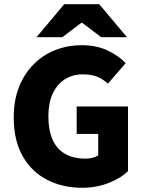

<svg xmlns="http://www.w3.org/2000/svg" viewBox="-20 -877 682 909"><path d="M369 12Q278 12 204.5 -25Q131 -62 88 -136.5Q45 -211 45 -321Q45 -403 70.5 -466.5Q96 -530 140.5 -574Q185 -618 243 -640.5Q301 -663 366 -663Q437 -663 489.5 -638Q542 -613 575 -578L491 -481Q467 -503 439.5 -514Q412 -525 371 -525Q324 -525 287 -501.5Q250 -478 229.5 -433.5Q209 -389 209 -327Q209 -263 228 -218Q247 -173 286.5 -149.5Q326 -126 385 -126Q402 -126 418 -130Q434 -134 445 -141V-243H343V-373H586V-67Q553 -34 495 -11Q437 12 369 12ZM153 -701 284 -857H450L581 -701H459L369 -769H365L275 -701Z"/></svg>

Font: Source Sans 3 ExtraLight ExtraBold
Style: Regular
Weight: 800
Version: Version 3.052;hotconv 1.1.0;makeotfexe 2.6.0